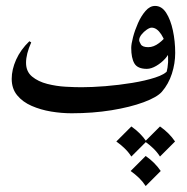

<svg xmlns="http://www.w3.org/2000/svg" viewBox="-20 -375 631 648"><path d="M546.9 -138.2 571.3 -196.3Q571.3 -161.1 560.1 -126.2Q548.8 -91.3 526.4 -65.4Q510.3 -46.9 464.8 -30Q419.4 -13.2 356.2 -2.9Q293 7.3 221.7 7.3Q188 7.3 152.6 1.5Q117.2 -4.4 86.9 -17.6Q56.6 -30.8 38.1 -53.2Q19.5 -75.7 19.5 -108.9Q19.5 -140.1 34.4 -173.6Q49.3 -207 79.1 -235.8L85.4 -231.9Q67.9 -192.9 67.9 -163.1Q67.9 -133.3 88.4 -116.5Q108.9 -99.6 139.6 -91.8Q170.4 -84 201.7 -82.3Q232.9 -80.6 254.9 -80.6Q290 -80.6 335.7 -84.2Q381.3 -87.9 426 -95.2Q470.7 -102.5 503.9 -113.3Q537.1 -124 546.9 -138.2ZM541.5 -127.9Q551.3 -166 545.2 -201.2Q539.1 -236.3 524.2 -259Q509.3 -281.7 491.7 -281.7Q485.4 -281.7 475.3 -274.9Q465.3 -268.1 457.5 -258.3Q449.7 -248.5 449.7 -239.3Q449.7 -234.9 455.3 -225.3Q460.9 -215.8 480.5 -215.8Q498.5 -215.8 516.6 -229.5Q534.7 -243.2 539.6 -253.9L553.2 -205.1Q550.3 -191.4 537.4 -177Q524.4 -162.6 507.3 -152.6Q490.2 -142.6 475.6 -142.6Q444.3 -142.6 433.6 -160.9Q422.9 -179.2 422.9 -213.4Q422.9 -226.1 429 -249.5Q435.1 -272.9 445.8 -297.1Q456.5 -321.3 471.2 -338.1Q485.8 -355 503.4 -355Q525.9 -355 540.8 -331.8Q555.7 -308.6 563.5 -272.2Q571.3 -235.8 571.3 -196.3Q566.9 -172.9 559.1 -156.5Q551.3 -140.1 541.5 -127.9ZM471.7 151.4Q502.9 173.3 522.5 202.1L471.7 252.9Q461.9 237.8 449 225.3Q436 212.9 420.9 202.1ZM423.3 51.8Q454.6 73.7 474.1 102.5L423.3 153.3Q413.6 138.2 400.6 125.7Q387.7 113.3 372.6 102.5ZM520 51.8Q551.3 73.7 570.8 102.5L520 153.3Q510.3 138.2 497.3 125.7Q484.4 113.3 469.2 102.5Z"/></svg>

Font: Lateef
Style: Regular
Weight: 400
Designer: SIL International
Foundry: SIL International
Version: Version 4.200